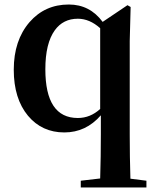

<svg xmlns="http://www.w3.org/2000/svg" viewBox="-20 -571 677 851"><path d="M338 260V230L424 220Q427 123 427 25V-60Q361 16 265 16Q166 16 104 -58Q41 -134 41 -262Q41 -392 111 -473Q179 -551 285 -551Q378 -551 435 -474L545 -548L559 -540L555 -389V25Q555 124 558 221L629 230V260ZM325 -48Q380 -48 424 -88V-446Q377 -488 325 -488Q260 -488 223 -437Q181 -379 181 -264Q181 -48 325 -48Z"/></svg>

Font: GenRyuMin TW B
Style: Regular
Weight: 700
Version: Version 1.501;PS 1;hotconv 16.6.51;makeotf.lib2.5.65220